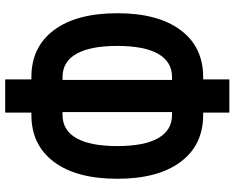

<svg xmlns="http://www.w3.org/2000/svg" viewBox="-102 -770 904 740"><g transform="rotate(-90 350.0 -400.0)"><path d="M286 32V-69H277Q161 -69 96 -156Q31 -243 31 -400Q31 -557 96 -644Q161 -731 277 -731H286V-832H414V-731H423Q539 -731 604 -644Q669 -557 669 -400Q669 -243 604 -156Q539 -69 423 -69H414V32ZM277 -189H288V-611H277Q218 -611 187.5 -557.5Q157 -504 157 -400Q157 -296 187.5 -242.5Q218 -189 277 -189ZM412 -189H423Q482 -189 512.5 -242.5Q543 -296 543 -400Q543 -504 512.5 -557.5Q482 -611 423 -611H412Z"/></g></svg>

Font: Martian Mono Medium
Style: Regular
Weight: 500
Monospace: yes
Designer: Roman Shamin
Foundry: Evil Martians
Version: Version 1.000; ttfautohint (v1.8.4.7-5d5b)